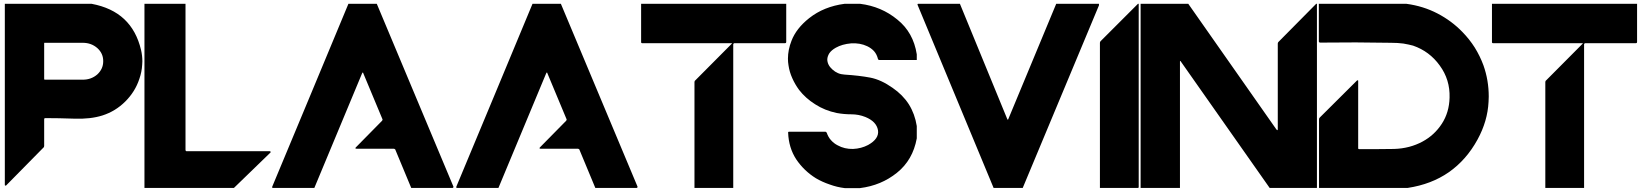

<svg xmlns="http://www.w3.org/2000/svg" viewBox="-20 -800 8474 991"><path d="M453.1 -780.3Q557.6 -760.7 621.1 -701.2Q684.6 -641.6 708 -542Q714.8 -512.7 714.8 -483.4Q714.8 -474.6 713.9 -465.8Q711.9 -428.7 699.2 -392.6Q677.7 -327.1 627 -276.4Q576.2 -225.6 508.8 -204.1Q447.3 -184.6 364.3 -187.5Q281.2 -190.4 212.9 -190.4Q210.9 -190.4 209 -188.5Q208 -187.5 208 -184.6Q208 -138.7 208 -46.9Q208 -43.9 207 -42Q206.1 -39.1 204.1 -38.1Q139.6 27.3 11.7 157.2Q10.7 158.2 8.8 158.2Q7.8 158.2 5.9 157.2Q4.9 156.2 4.9 155.3Q4.9 154.3 4.9 154.3Q4.9 -157.2 4.9 -780.3Q111.3 -780.3 217.8 -780.3Q324.2 -780.3 430.7 -780.3Q436.5 -780.3 442.4 -780.3Q447.3 -780.3 453.1 -780.3ZM208 -391.6Q208 -391.6 209 -389.6Q210 -388.7 210.9 -388.7Q257.8 -388.7 303.7 -388.7Q350.6 -388.7 397.5 -388.7Q399.4 -388.7 402.3 -388.7Q404.3 -388.7 407.2 -388.7Q451.2 -388.7 482.4 -416Q512.7 -444.3 512.7 -483.4Q512.7 -483.4 512.7 -485.4Q512.7 -524.4 482.4 -551.8Q451.2 -579.1 407.2 -579.1Q341.8 -579.1 210 -579.1Q209 -580.1 209 -579.1Q208 -578.1 208 -577.1Q208 -533.2 208 -489.3Q208 -445.3 208 -401.4Q208 -398.4 208 -396.5Q208 -394.5 208 -391.6Z M937.5 -780.3Q937.5 -528.3 937.5 -25.4Q937.5 -22.5 939.5 -21.5Q940.4 -19.5 942.4 -19.5Q1085.9 -19.5 1373 -19.5Q1374 -19.5 1375 -18.6Q1377 -17.6 1377 -15.6Q1377 -15.6 1377 -14.6Q1376 -13.7 1376 -12.7Q1313.5 47.9 1187.5 169.9Q1034.2 169.9 725.6 169.9Q725.6 -146.5 725.6 -780.3Q776.4 -780.3 826.2 -780.3Q877 -780.3 926.8 -780.3Q929.7 -780.3 932.6 -780.3Q934.6 -780.3 937.5 -780.3Z M1924.8 -780.3Q2056.6 -465.8 2320.3 163.1Q2320.3 164.1 2320.3 166Q2320.3 167 2319.3 168Q2319.3 168.9 2318.4 168.9Q2317.4 168.9 2316.4 169.9Q2245.1 169.9 2102.5 169.9Q2075.2 104.5 2020.5 -27.3Q2020.5 -29.3 2017.6 -30.3Q2015.6 -32.2 2012.7 -32.2Q1949.2 -32.2 1823.2 -32.2Q1815.4 -32.2 1814.5 -34.2Q1813.5 -37.1 1819.3 -42Q1863.3 -86.9 1952.1 -176.8Q1953.1 -178.7 1954.1 -180.7Q1955.1 -182.6 1954.1 -184.6Q1920.9 -263.7 1855.5 -420.9Q1854.5 -425.8 1852.5 -425.8Q1850.6 -425.8 1848.6 -420.9Q1766.6 -223.6 1602.5 169.9Q1530.3 169.9 1385.7 169.9Q1384.8 167 1384.8 165Q1384.8 163.1 1385.7 162.1Q1484.4 -73.2 1582 -308.6Q1680.7 -544.9 1778.3 -780.3Q1812.5 -780.3 1847.7 -780.3Q1882.8 -780.3 1918 -780.3Q1919.9 -780.3 1920.9 -780.3Q1922.9 -780.3 1924.8 -780.3Z M2875 -780.3Q3006.8 -465.8 3270.5 163.1Q3270.5 164.1 3270.5 166Q3270.5 167 3269.5 168Q3269.5 168.9 3268.6 168.9Q3267.6 168.9 3266.6 169.9Q3195.3 169.9 3052.7 169.9Q3025.4 104.5 2970.7 -27.3Q2970.7 -29.3 2967.8 -30.3Q2965.8 -32.2 2962.9 -32.2Q2899.4 -32.2 2773.4 -32.2Q2765.6 -32.2 2764.6 -34.2Q2763.7 -37.1 2769.5 -42Q2813.5 -86.9 2902.3 -176.8Q2903.3 -178.7 2904.3 -180.7Q2905.3 -182.6 2904.3 -184.6Q2871.1 -263.7 2805.7 -420.9Q2804.7 -425.8 2802.7 -425.8Q2800.8 -425.8 2798.8 -420.9Q2716.8 -223.6 2552.7 169.9Q2480.5 169.9 2335.9 169.9Q2335 167 2335 165Q2335 163.1 2335.9 162.1Q2434.6 -73.2 2532.2 -308.6Q2630.9 -544.9 2728.5 -780.3Q2762.7 -780.3 2797.9 -780.3Q2833 -780.3 2868.2 -780.3Q2870.1 -780.3 2871.1 -780.3Q2873 -780.3 2875 -780.3Z M4038.1 -780.3Q4038.1 -714.8 4038.1 -584Q4038.1 -581.1 4037.1 -579.1Q4035.2 -577.1 4031.2 -577.1Q3944.3 -577.1 3771.5 -577.1Q3768.6 -577.1 3766.6 -575.2Q3764.6 -573.2 3764.6 -570.3Q3764.6 -323.2 3764.6 169.9Q3697.3 169.9 3564.5 169.9Q3564.5 -11.7 3564.5 -376Q3564.5 -378.9 3565.4 -380.9Q3566.4 -383.8 3568.4 -384.8Q3630.9 -448.2 3756.8 -574.2Q3758.8 -575.2 3757.8 -576.2Q3757.8 -577.1 3755.9 -577.1Q3602.5 -577.1 3293.9 -577.1Q3292 -577.1 3291 -578.1Q3289.1 -580.1 3289.1 -582Q3289.1 -648.4 3289.1 -780.3Q3466.8 -780.3 3645.5 -780.3Q3823.2 -780.3 4001 -780.3Q4010.7 -780.3 4019.5 -780.3Q4029.3 -780.3 4038.1 -780.3Z M4419.9 -780.3Q4529.3 -766.6 4611.3 -699.2Q4694.3 -632.8 4711.9 -519.5Q4711.9 -509.8 4711.9 -490.2Q4647.5 -490.2 4518.6 -490.2Q4516.6 -490.2 4514.6 -491.2Q4512.7 -493.2 4511.7 -495.1Q4505.9 -519.5 4491.2 -536.1Q4476.6 -551.8 4456.1 -561.5Q4418.9 -579.1 4373 -576.2Q4327.1 -572.3 4293.9 -553.7Q4271.5 -541 4260.7 -525.4Q4251 -509.8 4250 -494.1Q4250 -464.8 4276.4 -441.4Q4302.7 -417 4338.9 -415Q4415 -410.2 4471.7 -399.4Q4527.3 -388.7 4586.9 -346.7Q4639.6 -310.5 4670.9 -261.7Q4702.1 -211.9 4711.9 -149.4Q4711.9 -127.9 4711.9 -85.9Q4691.4 26.4 4609.4 91.8Q4528.3 157.2 4418.9 170.9Q4392.6 170.9 4339.8 170.9Q4299.8 166 4262.7 152.3Q4224.6 139.6 4191.4 120.1Q4129.9 82 4089.8 22.5Q4050.8 -37.1 4047.9 -115.2Q4046.9 -117.2 4048.8 -118.2Q4049.8 -120.1 4051.8 -120.1Q4114.3 -120.1 4240.2 -120.1Q4242.2 -120.1 4244.1 -118.2Q4246.1 -117.2 4247.1 -115.2Q4254.9 -91.8 4269.5 -76.2Q4284.2 -59.6 4303.7 -49.8Q4338.9 -30.3 4382.8 -31.2Q4425.8 -33.2 4460.9 -51.8Q4518.6 -84 4511.7 -127.9Q4503.9 -172.9 4446.3 -196.3Q4412.1 -210 4374 -210Q4335.9 -210 4298.8 -216.8Q4237.3 -229.5 4187.5 -261.7Q4137.7 -293 4104.5 -335.9Q4083 -365.2 4069.3 -396.5Q4054.7 -428.7 4049.8 -462.9Q4046.9 -479.5 4046.9 -497.1Q4046.9 -543 4065.4 -589.8Q4089.8 -653.3 4156.2 -706.1Q4194.3 -736.3 4240.2 -754.9Q4286.1 -773.4 4338.9 -780.3Q4359.4 -780.3 4376 -780.3Q4392.6 -780.3 4419.9 -780.3Z M4934.6 -780.3Q5016.6 -581.1 5179.7 -183.6Q5179.7 -183.6 5180.7 -182.6Q5182.6 -182.6 5182.6 -182.6Q5183.6 -182.6 5183.6 -183.6Q5183.6 -183.6 5183.6 -183.6Q5266.6 -382.8 5431.6 -780.3Q5504.9 -780.3 5652.3 -780.3Q5652.3 -777.3 5652.3 -772.5Q5520.5 -458 5258.8 169.9Q5209 169.9 5108.4 169.9Q4977.5 -144.5 4715.8 -775.4Q4715.8 -775.4 4715.8 -776.4Q4715.8 -777.3 4715.8 -778.3Q4716.8 -778.3 4716.8 -779.3Q4716.8 -779.3 4717.8 -780.3Q4769.5 -780.3 4821.3 -780.3Q4872.1 -780.3 4923.8 -780.3Q4926.8 -780.3 4929.7 -780.3Q4932.6 -780.3 4934.6 -780.3Z M5857.4 -780.3Q5857.4 -464.8 5857.4 165Q5857.4 166 5857.4 166Q5857.4 167 5856.4 168Q5855.5 168.9 5855.5 168.9Q5855.5 168.9 5855.5 169.9Q5789.1 169.9 5657.2 169.9Q5657.2 -80.1 5657.2 -579.1Q5657.2 -581.1 5658.2 -584Q5659.2 -585.9 5661.1 -587.9Q5725.6 -652.3 5853.5 -780.3Q5854.5 -780.3 5855.5 -780.3Q5856.4 -780.3 5857.4 -780.3Z M6113.3 -780.3Q6264.6 -564.5 6567.4 -132.8Q6571.3 -127.9 6573.2 -127.9Q6575.2 -127.9 6575.2 -134.8Q6575.2 -281.2 6575.2 -575.2Q6575.2 -578.1 6576.2 -580.1Q6577.1 -582 6579.1 -584Q6643.6 -649.4 6773.4 -780.3Q6774.4 -780.3 6775.4 -780.3Q6775.4 -780.3 6777.3 -780.3Q6777.3 -462.9 6777.3 169.9Q6696.3 169.9 6533.2 169.9Q6379.9 -47.9 6074.2 -483.4Q6072.3 -486.3 6071.3 -485.4Q6070.3 -485.4 6070.3 -482.4Q6070.3 -264.6 6070.3 169.9Q6002.9 169.9 5867.2 169.9Q5867.2 -146.5 5867.2 -780.3Q5925.8 -780.3 5984.4 -780.3Q6043 -780.3 6100.6 -780.3Q6104.5 -780.3 6107.4 -780.3Q6110.4 -780.3 6113.3 -780.3Z M7239.3 -780.3Q7326.2 -768.6 7399.4 -730.5Q7472.7 -692.4 7528.3 -634.8Q7564.5 -597.7 7591.8 -554.7Q7619.1 -510.7 7636.7 -462.9Q7664.1 -385.7 7664.1 -301.8Q7664.1 -288.1 7663.1 -274.4Q7658.2 -174.8 7606.4 -80.1Q7548.8 25.4 7458 88.9Q7368.2 151.4 7246.1 169.9Q7093.8 169.9 6788.1 169.9Q6788.1 51.8 6788.1 -183.6Q6788.1 -186.5 6789.1 -189.5Q6790 -191.4 6792 -193.4Q6856.4 -256.8 6984.4 -384.8Q6985.4 -385.7 6986.3 -385.7Q6988.3 -385.7 6989.3 -384.8Q6990.2 -383.8 6990.2 -383.8Q6990.2 -382.8 6990.2 -382.8Q6990.2 -266.6 6990.2 -35.2Q6990.2 -33.2 6991.2 -31.2Q6993.2 -30.3 6995.1 -30.3Q7040 -30.3 7085 -30.3Q7129.9 -30.3 7174.8 -31.2Q7214.8 -32.2 7252.9 -42Q7290 -51.8 7322.3 -69.3Q7383.8 -102.5 7421.9 -161.1Q7460 -219.7 7461.9 -295.9Q7464.8 -388.7 7411.1 -461.9Q7358.4 -535.2 7273.4 -564.5Q7252 -570.3 7223.6 -575.2Q7195.3 -579.1 7159.2 -579.1Q7068.4 -580.1 6977.5 -581.1Q6885.7 -581.1 6793.9 -580.1Q6791 -580.1 6789.1 -582Q6787.1 -584 6787.1 -586.9Q6787.1 -632.8 6787.1 -678.7Q6787.1 -724.6 6787.1 -770.5Q6787.1 -772.5 6787.1 -775.4Q6787.1 -777.3 6787.1 -780.3Q6894.5 -780.3 7002 -780.3Q7109.4 -780.3 7216.8 -780.3Q7221.7 -780.3 7227.5 -780.3Q7233.4 -780.3 7239.3 -780.3Z M8429.7 -780.3Q8429.7 -714.8 8429.7 -584Q8429.7 -581.1 8428.7 -579.1Q8426.8 -577.1 8422.9 -577.1Q8335.9 -577.1 8163.1 -577.1Q8160.2 -577.1 8158.2 -575.2Q8156.2 -573.2 8156.2 -570.3Q8156.2 -323.2 8156.2 169.9Q8088.9 169.9 7956.1 169.9Q7956.1 -11.7 7956.1 -376Q7956.1 -378.9 7957 -380.9Q7958 -383.8 7960 -384.8Q8022.5 -448.2 8148.4 -574.2Q8150.4 -575.2 8149.4 -576.2Q8149.4 -577.1 8147.5 -577.1Q7994.1 -577.1 7685.5 -577.1Q7683.6 -577.1 7682.6 -578.1Q7680.7 -580.1 7680.7 -582Q7680.7 -648.4 7680.7 -780.3Q7858.4 -780.3 8037.1 -780.3Q8214.8 -780.3 8392.6 -780.3Q8402.3 -780.3 8411.1 -780.3Q8420.9 -780.3 8429.7 -780.3Z"/></svg>

Font: Avicii Garde
Style: Regular
Weight: 500
Version: Version 1.0